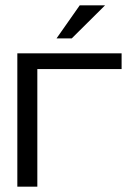

<svg xmlns="http://www.w3.org/2000/svg" viewBox="-20 -700 488 720"><path d="M45 0H120V-441H436V-500H45ZM192 -556H249L374 -680H279Z"/></svg>

Font: LT Wave Light
Style: Regular
Weight: 300
Designer: Daniel Lyons
Version: Version 2.5 (Glyphs App)